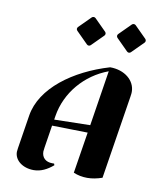

<svg xmlns="http://www.w3.org/2000/svg" viewBox="-69 -611 546 676"><g transform="rotate(10 203.5 -273.0)"><path d="M362.3 -457.5 403.8 -499C405.8 -501 406.7 -503.4 406.7 -505.9C406.7 -508.3 405.8 -510.7 403.8 -512.7L362.3 -554.2C360.4 -556.2 357.9 -556.9 355.5 -556.9C353 -556.9 350.6 -556.2 348.6 -554.2L307.1 -512.7C305.2 -510.7 304.2 -508.3 304.2 -505.9C304.2 -503.4 305.2 -501 307.1 -499L348.6 -457.5C350.6 -455.6 353 -454.6 355.5 -454.6C357.9 -454.6 360.4 -455.6 362.3 -457.5ZM218.8 -457.5 260.3 -499C262.2 -501 263.2 -503.4 263.2 -505.9C263.2 -508.3 262.2 -510.7 260.3 -512.7L218.8 -554.2C216.8 -556.2 214.4 -556.9 211.9 -556.9C209.5 -556.9 207 -556.2 205.1 -554.2L163.6 -512.7C161.6 -510.7 160.6 -508.3 160.6 -505.9C160.6 -503.4 161.6 -501 163.6 -499L205.1 -457.5C207 -455.6 209.5 -454.6 211.9 -454.6C214.4 -454.6 216.8 -455.6 218.8 -457.5ZM137.5 -177 139.6 -190.4C153.1 -275.1 214.1 -347.2 297.1 -377.9L265.9 -179.7ZM27.8 -42.5C27.8 -12.5 57.1 10.7 96.9 10.7C122.1 10.7 144.5 -0.5 166 -18.8L164.1 -24.4C161.9 -24.2 159.7 -24.4 157.5 -24.4C133.8 -24.4 119.4 -38.1 119.4 -59.8C119.4 -62.5 120.1 -68.1 121.1 -74.2L133.8 -154.8L261.5 -152.3L238 -4.9C253.4 1.7 269.8 4.9 287.4 4.9C304.9 4.9 323 1.2 340.6 -4.9L387.9 -303.7C389.2 -311.5 389.6 -316.9 389.6 -320.3C389.6 -361.1 351.8 -392.6 299.6 -392.6C173.1 -355.2 64.2 -276.4 48.3 -175.8L29.3 -55.7C28.3 -49.3 27.8 -44.9 27.8 -42.5Z"/></g></svg>

Font: RisaltypS01
Style: Medium
Weight: 500
Italic angle: -9°
Designer: gluk
Foundry: gluk
Version: Version 0.24